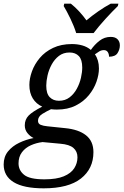

<svg xmlns="http://www.w3.org/2000/svg" viewBox="-55 -786 673 1046"><path d="M183 240Q74 240 19.5 206.5Q-35 173 -35 110Q-35 68 -11.5 39Q12 10 49.5 -8Q87 -26 128 -34Q109 -43 94.5 -61Q80 -79 80 -103Q80 -135 101 -156.5Q122 -178 175 -205Q142 -220 123.5 -250Q105 -280 105 -323Q105 -358 119 -397Q133 -436 161.5 -470Q190 -504 234 -525Q278 -546 337 -546Q367 -546 393.5 -538.5Q420 -531 440 -514Q460 -543 487 -564Q514 -585 548 -585Q573 -585 585.5 -572Q598 -559 598 -539Q598 -517 585.5 -497Q573 -477 539 -477Q539 -492 532 -502.5Q525 -513 511 -513Q497 -513 485 -505.5Q473 -498 462 -490Q484 -459 484 -413Q484 -379 470.5 -340.5Q457 -302 429 -267.5Q401 -233 357.5 -211Q314 -189 255 -189Q247 -189 239 -189.5Q231 -190 223 -191Q201 -181 176.5 -166Q152 -151 152 -128Q152 -112 166.5 -106Q181 -100 203 -98L299 -88Q373 -81 413.5 -49Q454 -17 454 43Q454 133 386 186.5Q318 240 183 240ZM266 -237Q300 -237 324 -255.5Q348 -274 363.5 -302.5Q379 -331 386 -362Q393 -393 393 -418Q393 -461 374.5 -480.5Q356 -500 324 -500Q290 -500 266 -481.5Q242 -463 226.5 -434.5Q211 -406 204 -375Q197 -344 197 -319Q197 -276 216 -256.5Q235 -237 266 -237ZM187 191Q253 191 292.5 174.5Q332 158 349.5 130.5Q367 103 367 71Q367 39 345 20Q323 1 274 -3L177 -12Q143 -8 113 5.5Q83 19 64.5 43.5Q46 68 46 104Q46 142 76.5 166.5Q107 191 187 191ZM360 -606Q349 -642 329 -683.5Q309 -725 292 -753L295 -766H331Q354 -748 376.5 -723.5Q399 -699 416 -675Q444 -699 480 -724Q516 -749 548 -766H590L587 -753Q558 -725 520.5 -684Q483 -643 455 -606Z"/></svg>

Font: NotoSerif-Italic
Style: Regular
Weight: 400
Italic angle: -12°
Designer: Monotype Design Team
Foundry: Monotype Imaging Inc.
Version: Version 2.007; ttfautohint (v1.8) -l 8 -r 50 -G 200 -x 14 -D